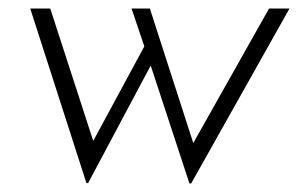

<svg xmlns="http://www.w3.org/2000/svg" viewBox="-20 -411 706 451"><path d="M660 -391 429 20H425L334 -257L187 19H183L51 -391H98L199 -80L319 -302L289 -391H332L434 -75L612 -391Z"/></svg>

Font: Josefin Sans Light
Style: Italic
Weight: 300
Italic angle: -7°
Designer: Santiago Orozco
Foundry: Typemade
Version: Version 2.000